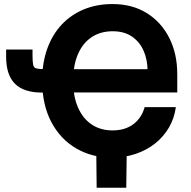

<svg xmlns="http://www.w3.org/2000/svg" viewBox="-20 -757 929 934"><path d="M524.4 9.8Q428.2 9.8 351.3 -34.7Q274.4 -79.1 229.7 -163.3Q185.1 -247.6 185.1 -364.7Q185.1 -450.7 209.7 -519.5Q234.4 -588.4 279.8 -637Q325.2 -685.5 387.9 -711.4Q450.7 -737.3 527.3 -737.3Q623 -737.3 693.6 -693.6Q764.2 -649.9 803.2 -573Q842.3 -496.1 842.3 -396V-307.1H290V-420.4H729.5L697.8 -413.1Q697.8 -465.3 679 -509Q660.2 -552.7 622.3 -578.9Q584.5 -605 528.3 -605Q469.7 -605 426.5 -576.7Q383.3 -548.3 359.6 -494.4Q335.9 -440.4 335.9 -363.3Q335.9 -286.6 360.1 -232.7Q384.3 -178.7 427.2 -150.6Q470.2 -122.6 526.9 -122.6Q557.6 -122.6 583 -130.1Q608.4 -137.7 628.4 -152.6Q648.4 -167.5 662.4 -188.5Q676.3 -209.5 683.6 -235.8H835.4Q828.1 -181.6 801.8 -136.5Q775.4 -91.3 733.9 -58.6Q692.4 -25.9 639.2 -8.1Q585.9 9.8 524.4 9.8ZM9.8 -516.1H138.2V-488.3Q138.2 -455.6 141.4 -441.4Q144.5 -427.2 157 -424.1Q169.4 -420.9 196.8 -420.9H223.1V-306.6H185.1Q95.7 -306.6 52.7 -349.6Q9.8 -392.6 9.8 -480.5ZM450.2 156.2 448.2 -31.2H596.7L594.2 156.2Z"/></svg>

Font: Inter 16pt
Style: Bold
Weight: 700
Version: Version 4.001;git-66647c0bb